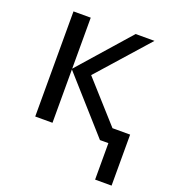

<svg xmlns="http://www.w3.org/2000/svg" viewBox="-132 -635 822 920"><g transform="rotate(20 278.5 -175.0)"><path d="M458 186V0H415L173 -272V0H85V-536H173V-276L402 -536H498L269 -278L452 -74H542V186Z"/></g></svg>

Font: Noto IKEA Latin
Style: Regular
Weight: 400
Designer: Monotype Design Team
Foundry: Monotype Imaging Inc.
Version: Version 1.0